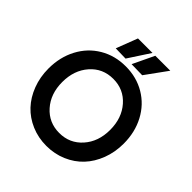

<svg xmlns="http://www.w3.org/2000/svg" viewBox="-224 -986 1151 1151"><g transform="rotate(45 352.0 -410.0)"><path d="M33.2 -325.2Q33.2 -421.9 74 -498.8Q114.7 -575.7 187.5 -618.9Q260.3 -662.1 352.1 -662.1Q443.8 -662.1 516.6 -618.9Q589.4 -575.7 630.1 -498.8Q670.9 -421.9 670.9 -325.2Q670.9 -252.9 647 -190.2Q623 -127.4 581.3 -83Q539.6 -38.6 480.2 -13.2Q420.9 12.2 352.1 12.2Q283.2 12.2 223.9 -13.2Q164.6 -38.6 122.8 -83Q81.1 -127.4 57.1 -190.2Q33.2 -252.9 33.2 -325.2ZM555.2 -326.2Q555.2 -426.3 498 -491.2Q440.9 -556.2 352.1 -556.2Q263.2 -556.2 206.1 -491.2Q148.9 -426.3 148.9 -326.2Q148.9 -226.6 206.3 -161.9Q263.7 -97.2 352.1 -97.2Q440.4 -97.2 497.8 -161.9Q555.2 -226.6 555.2 -326.2ZM367.2 -695.8 432.1 -832H559.1L459 -693.8ZM232.9 -695.8 285.2 -832H408.2L317.9 -693.8Z"/></g></svg>

Font: Apfel Grotezk Mittel
Style: Regular
Weight: 500
Designer: Luigi Gorlero
Foundry: © 2023, Luigi Gorlero & Collletttivo
Version: Version 2.000;Glyphs 3.2 (3217)